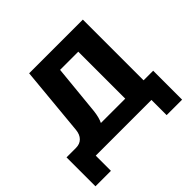

<svg xmlns="http://www.w3.org/2000/svg" viewBox="-157 -681 948 948"><g transform="rotate(-45 317.5 -207.0)"><path d="M538 -96H605V106H497V0H108V106H0V-96H66Q93 -96 109.5 -112.5Q126 -129 129 -159L163 -520H538ZM410 -96V-424H283L257 -160Q252 -120 240 -96Z"/></g></svg>

Font: Non Bureau Medium
Style: Regular
Weight: 500
Designer: Jona Saucedo
Foundry: Non Foundry
Version: Version 1.000; ttfautohint (v1.8.4)